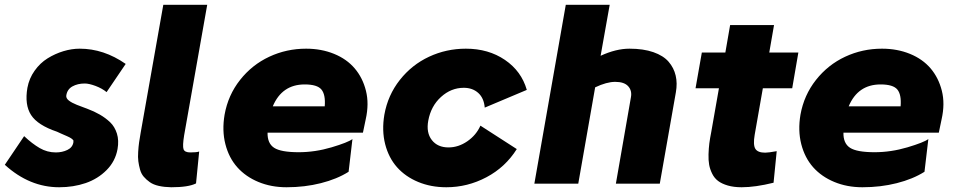

<svg xmlns="http://www.w3.org/2000/svg" viewBox="-28 -770 4004 805"><path d="M499 -502 418.9 -383.8Q399.9 -399.4 372.6 -409.7Q345.2 -419.9 327.1 -419.9Q297.4 -419.9 275.6 -407.7Q253.9 -395.5 250 -370.1Q248 -358.4 260.5 -348.6Q272.9 -338.9 293.9 -330.6Q314.9 -322.3 340.3 -313Q365.7 -303.7 390.4 -289.6Q415 -275.4 434.1 -257.1Q453.1 -238.8 462.2 -210Q471.2 -181.2 464.8 -145Q455.6 -93.8 418.9 -56.9Q382.3 -20 331.1 -2.4Q279.8 15.1 220.2 15.1Q95.7 15.1 -7.8 -79.1L73.2 -199.2Q106.9 -167.5 138.4 -149.2Q169.9 -130.9 206.1 -130.9Q232.9 -130.9 254.6 -141.4Q276.4 -151.9 279.8 -173.8Q279.3 -176.8 280 -178.5Q280.8 -180.2 278.6 -182.6Q276.4 -185.1 275.1 -186.5Q273.9 -188 269.8 -190.4Q265.6 -192.9 262.5 -194.6Q259.3 -196.3 252.7 -199.2Q246.1 -202.1 241 -204.3Q235.8 -206.5 227.1 -210.4Q218.3 -214.4 210.9 -217.8Q129.9 -245.1 102.3 -287.8Q74.7 -330.6 86.9 -401.9Q94.2 -441.4 117.2 -473.6Q140.1 -505.9 171.6 -525.4Q203.1 -544.9 237.8 -555.4Q272.5 -565.9 306.2 -565.9Q407.2 -565.9 499 -502Z M744.1 -203.1Q736.8 -158.2 741.5 -144.5Q746.1 -130.9 770 -130.9Q797.4 -130.9 807.1 -134.8L793.9 -1Q762.2 15.1 689.9 15.1Q661.1 14.6 638.2 9.5Q615.2 4.4 600.3 -6.1Q585.4 -16.6 574.7 -29.1Q564 -41.5 559.1 -59.3Q554.2 -77.1 552 -93.8Q549.8 -110.4 551.3 -132.8Q552.7 -155.3 555.2 -173.1Q557.6 -190.9 562 -214.8L656.7 -750H840.8Z M1255.4 -565.9Q1319.3 -565.9 1372.6 -544.2Q1425.8 -522.5 1459.2 -483.2Q1492.7 -443.8 1506.3 -389.4Q1520 -335 1505.4 -270L1493.7 -213.9H1093.8Q1092.8 -168.9 1121.3 -150.4Q1149.9 -131.8 1224.6 -131.8Q1293 -131.8 1362.1 -152.3Q1431.2 -172.9 1449.7 -187L1433.6 -49.8Q1384.8 -19 1317.1 -2Q1249.5 15.1 1173.3 15.1Q1108.9 15.1 1055.4 -7.1Q1002 -29.3 966.8 -68.8Q931.6 -108.4 917 -165.5Q902.3 -222.7 913.6 -289.1Q928.2 -371.1 978.5 -434.8Q1028.8 -498.5 1101.1 -532.2Q1173.3 -565.9 1255.4 -565.9ZM1249.5 -416Q1154.3 -416 1115.7 -324.2H1333.5Q1337.4 -373 1319.8 -394.5Q1302.2 -416 1249.5 -416Z M1925.3 -565.9Q2020 -565.9 2089.1 -518.8Q2158.2 -471.7 2180.7 -393.1L2004.4 -318.8Q2001 -358.9 1977.1 -380.4Q1953.1 -401.9 1916.5 -401.9Q1863.3 -401.9 1821 -363.5Q1778.8 -325.2 1767.6 -264.2Q1758.3 -213.9 1782.5 -182.9Q1806.6 -151.9 1852.5 -151.9Q1894 -151.9 1931.4 -177.7Q1968.8 -203.6 1986.3 -243.2L2138.7 -145Q2090.8 -68.8 2011.5 -26.9Q1932.1 15.1 1843.3 15.1Q1778.8 15.1 1725.3 -7.1Q1671.9 -29.3 1636.7 -68.8Q1601.6 -108.4 1586.9 -165.5Q1572.3 -222.7 1583.5 -289.1Q1598.1 -371.1 1648.4 -434.8Q1698.7 -498.5 1771 -532.2Q1843.3 -565.9 1925.3 -565.9Z M2611.3 -565.9Q2669.4 -565.9 2711.4 -551.3Q2753.4 -536.6 2775.4 -511Q2797.4 -485.4 2804.9 -453.1Q2812.5 -420.9 2805.7 -382.8L2738.3 0H2554.2L2617.2 -361.8Q2622.6 -389.6 2606 -408.2Q2589.4 -426.8 2551.3 -426.8Q2515.6 -426.8 2467.3 -403.8L2396.5 0H2212.4L2344.2 -750H2528.3L2490.2 -536.1Q2554.7 -565.9 2611.3 -565.9Z M3170.4 -399.9 3136.2 -205.1Q3128.9 -162.6 3138.9 -146.2Q3148.9 -129.9 3180.2 -129.9Q3193.8 -129.9 3228.5 -136.2L3215.3 -3.9Q3138.7 15.1 3081.5 15.1Q3048.3 15.1 3023.4 7.8Q2998.5 0.5 2982.9 -11.2Q2967.3 -22.9 2958 -41.7Q2948.7 -60.5 2945.3 -79.1Q2941.9 -97.7 2942.6 -123Q2943.4 -148.4 2946 -168.9Q2948.7 -189.5 2954.1 -216.8L2986.3 -399.9H2888.2L2914.6 -549.8H3013.2L3033.2 -665H3217.3L3197.3 -549.8H3319.3L3293.5 -399.9Z M3669.9 -565.9Q3733.9 -565.9 3787.1 -544.2Q3840.3 -522.5 3873.8 -483.2Q3907.2 -443.8 3920.9 -389.4Q3934.6 -335 3919.9 -270L3908.2 -213.9H3508.3Q3507.3 -168.9 3535.9 -150.4Q3564.5 -131.8 3639.2 -131.8Q3707.5 -131.8 3776.6 -152.3Q3845.7 -172.9 3864.3 -187L3848.1 -49.8Q3799.3 -19 3731.7 -2Q3664.1 15.1 3587.9 15.1Q3523.4 15.1 3470 -7.1Q3416.5 -29.3 3381.3 -68.8Q3346.2 -108.4 3331.5 -165.5Q3316.9 -222.7 3328.1 -289.1Q3342.8 -371.1 3393.1 -434.8Q3443.4 -498.5 3515.6 -532.2Q3587.9 -565.9 3669.9 -565.9ZM3664.1 -416Q3568.8 -416 3530.3 -324.2H3748Q3752 -373 3734.4 -394.5Q3716.8 -416 3664.1 -416Z"/></svg>

Font: Stilu Bold
Style: Italic
Weight: 700
Italic angle: -10°
Designer: Genilson Lima Santos
Foundry: Genilson Lima Santos
Version: Version 1.200;PS 001.200;hotconv 1.0.88;makeotf.lib2.5.64775